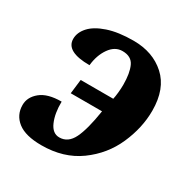

<svg xmlns="http://www.w3.org/2000/svg" viewBox="-133 -659 757 781"><g transform="rotate(30 245.0 -268.0)"><path d="M15 -94Q15 -131 48 -158Q81 -185 146 -185Q145 -130 161.5 -92Q178 -54 210 -54Q251 -54 272.5 -98Q294 -142 308 -233H161L169 -300H322Q325 -313 327 -333Q329 -353 329 -370Q329 -424 314.5 -455.5Q300 -487 258 -487Q223 -487 199 -453Q175 -419 170 -370Q59 -370 59 -430Q59 -460 83 -486.5Q107 -513 156 -529.5Q205 -546 276 -546Q367 -546 425.5 -493Q484 -440 484 -337Q484 -257 448.5 -176.5Q413 -96 340 -43Q267 10 163 10Q88 10 51.5 -18.5Q15 -47 15 -94Z"/></g></svg>

Font: Noto Serif NarrowExtraBold
Style: Italic
Weight: 800
Width: 4
Italic angle: -12°
Designer: Monotype Design Team
Foundry: Monotype Imaging Inc.
Version: Version 1.001